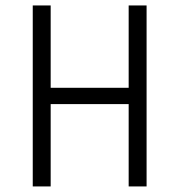

<svg xmlns="http://www.w3.org/2000/svg" viewBox="-20 -670 644 690"><path d="M97.7 0V-650.4H162.1V-354.5H442.4V-650.4H506.8V0H442.4V-295.9H162.1V0Z"/></svg>

Font: Lohit Devanagari
Style: Regular
Weight: 400
Version: 2.95.4